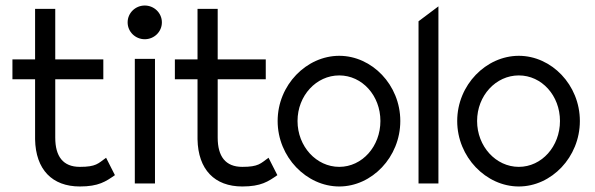

<svg xmlns="http://www.w3.org/2000/svg" viewBox="-20 -664 2153 695"><path d="M25 -377H107V-160C109 -50 169 11 269 11C337 11 363 -7 396 -30L364 -93C335 -72 328 -60 269 -60C208 -60 180 -98 180 -166V-377H354V-449H180V-632H107V-449H25Z M442 -583C442 -549 470 -522 504 -522C538 -522 566 -549 566 -583C566 -617 538 -644 504 -644C470 -644 442 -617 442 -583ZM468 0H541V-451H468Z M613 -377H695V-160C697 -50 757 11 857 11C925 11 951 -7 984 -30L952 -93C923 -72 916 -60 857 -60C796 -60 768 -98 768 -166V-377H942V-449H768V-632H695V-449H613Z M985 -226C985 -95 1090 11 1208 11C1326 11 1429 -95 1429 -226C1429 -357 1326 -462 1208 -462C1090 -462 985 -357 985 -226ZM1057 -226C1057 -318 1125 -391 1208 -391C1291 -391 1357 -318 1357 -226C1357 -134 1291 -60 1208 -60C1125 -60 1057 -134 1057 -226Z M1495 0H1567V-641L1495 -587Z M1635 -226C1635 -95 1740 11 1858 11C1976 11 2079 -95 2079 -226C2079 -357 1976 -462 1858 -462C1740 -462 1635 -357 1635 -226ZM1707 -226C1707 -318 1775 -391 1858 -391C1941 -391 2007 -318 2007 -226C2007 -134 1941 -60 1858 -60C1775 -60 1707 -134 1707 -226Z"/></svg>

Font: Charger Pro
Style: Nar
Weight: 400
Designer: Jasper
Foundry: Cannot Into Space Fonts
Version: Version 1.09